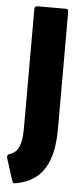

<svg xmlns="http://www.w3.org/2000/svg" viewBox="-76 -687 380 882"><g transform="rotate(5 114.0 -245.5)"><path d="M29 164Q18 166 15 154L-18 51Q-20 44 -17 39Q-14 34 -10 33Q10 27 22 14Q34 1 40.5 -24.5Q47 -50 47 -91V-642Q47 -655 60 -655H191Q203 -655 203 -642V-100Q203 -20 184 35.5Q165 91 126.5 122.5Q88 154 29 164Z"/></g></svg>

Font: Sofia Sans Condensed Black
Style: Regular
Weight: 900
Designer: Botio Nikoltchev, Ani Petrova
Foundry: lettersoup
Version: Version 4.101